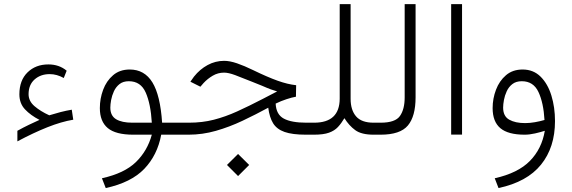

<svg xmlns="http://www.w3.org/2000/svg" viewBox="-20 -658 2794 938"><path d="M172.9 -72.3Q129.4 -94.7 102.1 -123.8Q74.7 -152.8 74.7 -197.3Q74.7 -265.6 114.5 -304.4Q154.3 -343.3 216.3 -343.3Q269 -343.3 305.7 -312.5L291.5 -276.9Q257.8 -295.9 222.7 -295.9Q178.2 -295.9 148.9 -269.8Q119.6 -243.7 119.6 -197.8Q119.6 -164.1 148.7 -139.2Q177.7 -114.3 220.7 -94.7Q247.1 -103 275.6 -110.4Q304.2 -117.7 330.6 -122.1L337.9 -73.2Q279.8 -63.5 211.7 -36.4Q143.6 -9.3 64.9 32.7V-19Q95.7 -36.1 121.3 -48.3Q147 -60.5 172.9 -72.3Z M613.8 -318.4Q686 -318.4 724.6 -255.4Q763.2 -192.4 772 -58.6H842.8V0H767.6Q749 100.1 684.8 167Q620.6 233.9 496.6 260.7L478 212.9Q587.9 188.5 644 133.8Q700.2 79.1 721.7 0H630.9Q545.4 0 506.6 -32.2Q467.8 -64.5 467.8 -129.9Q467.8 -176.3 483.9 -219.5Q500 -262.7 532.5 -290.5Q564.9 -318.4 613.8 -318.4ZM721.7 -58.6Q716.3 -150.4 691.9 -205.8Q667.5 -261.2 609.4 -261.2Q581.5 -261.2 564 -247.3Q546.4 -233.4 536.6 -212.2Q526.9 -190.9 522.9 -169.4Q519 -147.9 519 -132.3Q519 -92.3 547.4 -75.4Q575.7 -58.6 626 -58.6Z M1088.9 147.9 1143.1 94.2 1197.3 147.9 1143.1 202.1ZM1425.8 -185.5Q1405.8 -182.1 1379.4 -173.3Q1353 -164.6 1326.7 -151.9Q1329.1 -98.6 1366.5 -78.6Q1403.8 -58.6 1476.1 -58.6H1502.4V0H1474.1Q1408.2 0 1370.1 -13.4Q1332 -26.9 1314.2 -55.9Q1296.4 -85 1290.5 -131.8Q1228.5 -98.1 1164.6 -67.9Q1100.6 -37.6 1034.7 -18.8Q968.8 0 901.4 0H823.2V-58.6H902.8Q968.3 -58.6 1024.4 -73Q1080.6 -87.4 1138.2 -113.5Q1195.8 -139.6 1264.6 -175.3L1334 -211.4Q1313.5 -217.8 1303.7 -221.2Q1293.9 -224.6 1285.4 -228.3Q1276.9 -231.9 1260.7 -238.8Q1244.6 -245.6 1210.9 -258.8Q1161.6 -278.8 1128.9 -291Q1096.2 -303.2 1074.7 -303.2Q1044.9 -303.2 1019.5 -288.3Q994.1 -273.4 974.6 -252.4L959 -234.4L910.2 -258.8L927.7 -283.7Q956.5 -319.8 994.4 -340.3Q1032.2 -360.8 1075.2 -360.8Q1102.5 -360.8 1138.2 -348.6Q1173.8 -336.4 1216.8 -315.4Q1287.1 -281.2 1336.2 -263.7Q1385.3 -246.1 1426.8 -241.7Z M1662.6 -80.6Q1647.5 -55.2 1630.9 -37.4Q1614.3 -19.5 1587.4 -9.8Q1560.5 0 1513.7 0H1482.9V-58.6H1514.6Q1638.7 -58.6 1639.6 -175.3V-637.7H1692.9V-175.3Q1692.9 -120.6 1719.5 -89.6Q1746.1 -58.6 1805.2 -58.6H1819.8V0H1805.2Q1746.1 0 1715.8 -22Q1685.5 -43.9 1662.6 -80.6Z M1800.3 0V-58.6H1839.8Q1911.1 -58.6 1934.1 -91.6Q1957 -124.5 1957 -182.1V-637.7H2010.3V-182.6Q2010.3 -89.8 1972.7 -44.9Q1935.1 0 1839.4 0Z M2184.1 -637.7H2237.3V-0.5H2184.1Z M2641.6 -19Q2622.1 -12.7 2594.5 -6.3Q2566.9 0 2543 0Q2462.4 0 2424.6 -31.7Q2386.7 -63.5 2386.7 -129.9Q2386.7 -176.3 2403.1 -219.5Q2419.4 -262.7 2451.9 -290.5Q2484.4 -318.4 2533.2 -318.4Q2585.9 -318.4 2621.1 -283.4Q2656.2 -248.5 2673.8 -191.2Q2691.4 -133.8 2691.4 -66.4Q2691.4 62 2623 146.5Q2554.7 231 2415.5 260.7L2397 212.9Q2510.7 187.5 2568.8 128.2Q2627 68.8 2641.6 -19ZM2640.1 -71.8Q2635.3 -155.8 2610.6 -208.5Q2585.9 -261.2 2529.3 -261.2Q2501 -261.2 2483.2 -247.3Q2465.3 -233.4 2455.6 -212.2Q2445.8 -190.9 2441.9 -169.4Q2438 -147.9 2438 -132.3Q2438 -90.3 2467.5 -73.5Q2497.1 -56.6 2545.4 -56.6Q2568.4 -56.6 2593.3 -61Q2618.2 -65.4 2640.1 -71.8Z"/></svg>

Font: Vazir Thin WOL-UI
Style: Thin-WOL-UI
Weight: 100
Designer: Saber Rastikerdar
Foundry: Saber Rastikerdar
Version: Version 30.1.0